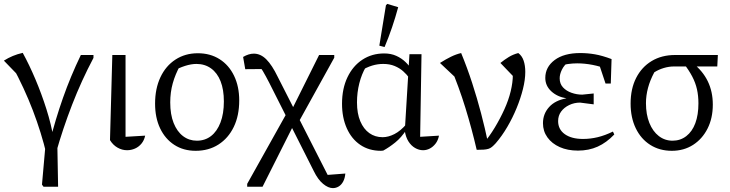

<svg xmlns="http://www.w3.org/2000/svg" viewBox="-27 -767 3759 988"><path d="M213 30Q186 -84 142 -199Q98 -314 36 -428L84 -361L-7 -455Q15 -469 39 -479Q63 -489 90 -495Q124 -433 155.5 -358.5Q187 -284 212 -205Q237 -126 249 -52L244 3ZM272 194H197L189 183L208 -32L268 -26ZM230 -40Q258 -152 297 -263Q336 -374 389 -484H454V-469Q392 -352 344 -228Q296 -104 261 20Z M539 -46 551 -484H619V-63L720 -69Q715 -45 701 -28Q687 -11 667.5 -2.5Q648 6 627 6Q601 6 577.5 -7.5Q554 -21 539 -46Z M980 9Q917 9 870 -21.5Q823 -52 797 -106.5Q771 -161 771 -234Q771 -311 798.5 -369.5Q826 -428 876 -460.5Q926 -493 991 -493Q1055 -493 1103 -462.5Q1151 -432 1177.5 -377Q1204 -322 1204 -250Q1204 -172 1176 -114Q1148 -56 1097.5 -23.5Q1047 9 980 9ZM986 -43Q1028 -43 1059 -67Q1090 -91 1107.5 -136.5Q1125 -182 1125 -245Q1125 -306 1108 -349Q1091 -392 1059 -415Q1027 -438 984 -438Q957 -438 925.5 -428Q894 -418 857 -398L900 -430Q875 -385 862 -338.5Q849 -292 849 -240Q849 -178 866.5 -134Q884 -90 915 -66.5Q946 -43 986 -43Z M1659 133 1750 126Q1748 150 1739 167Q1730 184 1716 192.5Q1702 201 1686 201Q1662 201 1635.5 179Q1609 157 1588 114L1358 -342Q1340 -377 1325.5 -401.5Q1311 -426 1296 -442L1351 -412L1235 -411L1224 -474Q1253 -491 1279 -491Q1314 -491 1343.5 -461.5Q1373 -432 1402 -372ZM1245 194V179L1448 -184L1468 -189L1615 -484H1693V-470L1512 -143L1491 -138L1324 194Z M1945 8Q1942 8 1939 8.5Q1936 9 1933 9Q1872 9 1827 -21.5Q1782 -52 1757.5 -107Q1733 -162 1733 -233Q1733 -311 1761 -369.5Q1789 -428 1838 -460Q1887 -492 1950 -492Q1985 -492 2012.5 -479.5Q2040 -467 2060.5 -447Q2081 -427 2095 -403L2079 -366Q2066 -384 2047.5 -400.5Q2029 -417 2003.5 -427.5Q1978 -438 1945 -438Q1916 -438 1888 -429.5Q1860 -421 1826 -401L1856 -423Q1834 -386 1822 -338.5Q1810 -291 1810 -240Q1810 -183 1827 -143Q1844 -103 1873.5 -82Q1903 -61 1942 -61Q1971 -61 2002.5 -77Q2034 -93 2065 -129V-100Q2038 -59 2007 -34Q1976 -9 1945 8ZM2150 6Q2129 6 2109 -5.5Q2089 -17 2075 -39Q2061 -61 2056 -93L2080 -488H2142L2135 -63L2232 -69Q2227 -44 2214 -27.5Q2201 -11 2184.5 -2.5Q2168 6 2150 6ZM1952 -525 1925 -532 1959 -740 1966 -747 2022 -730Q2008 -678 1990.5 -626.5Q1973 -575 1952 -525Z M2426 4Q2401 -104 2368 -211.5Q2335 -319 2289 -428L2321 -364L2237 -443Q2267 -462 2293.5 -475Q2320 -488 2346 -494Q2377 -419 2402.5 -340.5Q2428 -262 2448.5 -184Q2469 -106 2485 -29L2457 -24Q2491 -64 2519 -110.5Q2547 -157 2568.5 -204.5Q2590 -252 2601 -297.5Q2612 -343 2612 -382Q2612 -388 2612 -394Q2612 -400 2611 -407L2620 -368L2548 -443Q2569 -460 2591 -473.5Q2613 -487 2640 -494Q2659 -480 2667.5 -455Q2676 -430 2676 -397Q2676 -357 2664 -309Q2652 -261 2631.5 -211Q2611 -161 2583.5 -114Q2556 -67 2524 -30Q2513 -18 2504.5 -11Q2496 -4 2486 -1Q2476 2 2461.5 3Q2447 4 2426 4Z M2947 8Q2894 8 2853.5 -10Q2813 -28 2790 -60Q2767 -92 2767 -133Q2767 -181 2798.5 -216Q2830 -251 2888 -261Q2840 -269 2809.5 -297.5Q2779 -326 2779 -366Q2779 -422 2827 -458Q2875 -494 2959 -494Q2997 -494 3034.5 -487.5Q3072 -481 3120 -463L3107 -408Q3064 -425 3023 -433Q2982 -441 2943 -441Q2896 -441 2846 -427L2899 -450Q2876 -432 2864.5 -408.5Q2853 -385 2853 -364Q2853 -336 2870 -317.5Q2887 -299 2914 -289.5Q2941 -280 2969 -280L3028 -286V-230L2958 -239Q2928 -239 2902 -226.5Q2876 -214 2860.5 -193Q2845 -172 2845 -144Q2845 -101 2879.5 -76.5Q2914 -52 2973 -52Q3011 -52 3048.5 -61Q3086 -70 3127 -90L3134 -75Q3094 -33 3048.5 -12.5Q3003 8 2947 8ZM3089 -337 3047 -463H3120L3116 -337Z M3441 -425Q3415 -425 3388.5 -417Q3362 -409 3340 -395Q3318 -354 3307.5 -314.5Q3297 -275 3297 -236Q3297 -178 3314.5 -134.5Q3332 -91 3363 -67Q3394 -43 3434 -43Q3474 -43 3504.5 -66.5Q3535 -90 3551 -133Q3567 -176 3567 -235Q3567 -274 3559.5 -307.5Q3552 -341 3535 -373.5Q3518 -406 3490 -442L3537 -443Q3641 -362 3641 -229Q3641 -159 3614 -105.5Q3587 -52 3539.5 -21.5Q3492 9 3430 9Q3367 9 3319 -21.5Q3271 -52 3244.5 -107Q3218 -162 3218 -234Q3218 -310 3246.5 -366Q3275 -422 3326.5 -453Q3378 -484 3447 -484H3667L3664 -425Z"/></svg>

Font: Piazzolla 24pt
Style: Regular
Weight: 400
Designer: Juan Pablo del Peral
Foundry: Huerta Tipografica
Version: Version 2.005